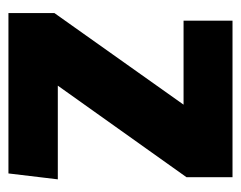

<svg xmlns="http://www.w3.org/2000/svg" viewBox="-78 -493 571 455"><g transform="rotate(90 207.5 -265.5)"><path d="M400 -422 183 -117H405L391 0H11V-109L228 -415H29V-531H400Z"/></g></svg>

Font: Fira Sans Condensed
Style: Bold
Weight: 700
Width: 3
Designer: bBox Type GmbH & Carrois Corporate GbR & Edenspiekermann AG
Foundry: bBox Type GmbH & Carrois Corporate GbR & Edenspiekermann AG
Version: Version 4.301